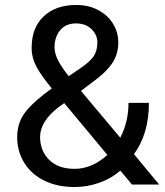

<svg xmlns="http://www.w3.org/2000/svg" viewBox="-20 -741 662 771"><path d="M280 10Q210 10 158 -15.5Q106 -41 77.5 -87Q49 -133 49 -191Q49 -250 83.5 -293Q118 -336 188 -386Q147 -435 127 -472Q107 -509 107 -548Q107 -630 155.5 -675.5Q204 -721 286 -721Q336 -721 374.5 -700.5Q413 -680 434 -645.5Q455 -611 455 -571Q455 -523 430.5 -487Q406 -451 358 -416L305 -376L463 -188Q496 -252 496 -328H578Q578 -204 518 -122L619 0H510L463 -56Q427 -24 378.5 -7Q330 10 280 10ZM371 -571Q371 -601 347.5 -624Q324 -647 285 -647Q244 -647 221.5 -619.5Q199 -592 199 -551Q199 -526 213.5 -498Q228 -470 256 -435L307 -470Q341 -493 356 -515Q371 -537 371 -571ZM280 -63Q315 -63 348.5 -77.5Q382 -92 411 -119L238 -327L217 -312Q141 -254 141 -191Q141 -136 177 -99.5Q213 -63 280 -63Z"/></svg>

Font: Freesentation 5 Medium
Style: Regular
Weight: 500
Designer: glyphs from Roboto by Christian Robertson / Hangul glyphs from Noto Sans CJK(Source Han Sans) by Jang Soo-young and Kang
Foundry: PT&
Version: Version 2.001